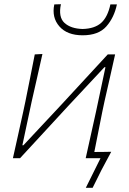

<svg xmlns="http://www.w3.org/2000/svg" viewBox="-20 -753 614 914"><path d="M373.5 -585Q299.5 -585 262.5 -627.5Q225.5 -670 238.5 -732L270 -733Q257 -671.5 287 -644Q317 -616.5 373.5 -615Q430.5 -616.5 461.5 -644Q492.5 -671.5 505.5 -732H536.5Q523.5 -669.5 486.2 -627.2Q449 -585 373.5 -585ZM41.5 0Q54 -56 65.8 -109Q77.5 -162 90.5 -221L101 -270.5Q113.5 -332.5 124 -385.2Q134.5 -438 145.5 -494L182 -496Q169.5 -439.5 157.2 -385.8Q145 -332 131 -270.5L86.5 -61.5H91.5L271 -253.5Q325.5 -312.5 381.5 -373.2Q437.5 -434 493 -494H528Q515.5 -437.5 503.5 -384.8Q491.5 -332 477.5 -270.5L467 -221Q456.5 -168.5 447.5 -122.8Q438.5 -77 429 -29.5Q449.5 -29.5 471 -29.8Q492.5 -30 509.5 -30.5Q497.5 -8 485.8 13.8Q474 35.5 462.5 57.5Q452 78.5 441.8 99.2Q431.5 120 421 141H388.5L458.5 0H388Q400.5 -56 412.2 -109Q424 -162 437 -221L482 -433H477L300.5 -244Q245.5 -184.5 188.8 -122.8Q132 -61 75.5 0Z"/></svg>

Font: Commissioner Loud Thin
Style: Italic
Weight: 100
Italic angle: -12°
Designer: Kostas Bartsokas
Foundry: Kostas Bartsokas
Version: Version 1.000; ttfautohint (v1.8.3)